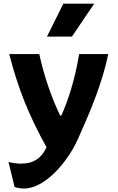

<svg xmlns="http://www.w3.org/2000/svg" viewBox="-20 -842 660 1073"><path d="M199.5 -540H31.5C82.5 -341.5 143.5 -193 240 -19L235.5 -10.5C210 40.5 169.5 72.5 98 72.5C69.5 72.5 45 67.5 27.5 63L61.5 203C74.5 207.5 92.5 211.5 115 211.5C231 211.5 357.5 64 414 -62L426.5 -90C482.5 -215 552 -377.5 585 -540H422.5C397 -390.5 362 -285.5 323 -196.5H316C269 -293.5 225.5 -418.5 199.5 -540ZM242.5 -637.5 334 -821.5H506.5L382 -637.5Z"/></svg>

Font: Monaspace Argon ExtraBold
Style: Bold
Weight: 800
Designer: Riley Cran & the Lettermatic Team
Foundry: Lettermatic
Version: Version 1.000 (Monaspace Argon)